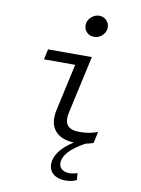

<svg xmlns="http://www.w3.org/2000/svg" viewBox="-102 -796 804 1096"><g transform="rotate(10 300.0 -248.0)"><path d="M373 -604Q348 -604 331.5 -620.5Q315 -637 315 -661Q315 -679 324.5 -694Q334 -709 350 -718.5Q366 -728 384 -728Q408 -728 425 -711Q442 -694 442 -670Q442 -653 432.5 -637.5Q423 -622 407.5 -613Q392 -604 373 -604ZM354 232Q311 232 285 210.5Q259 189 259 154Q259 116 285.5 80Q312 44 365 10Q291 8 255 -35Q219 -78 236 -156L296 -428H115L128 -488H382L308 -153Q297 -102 316.5 -78.5Q336 -55 385 -55Q411 -55 435 -58.5Q459 -62 491 -73L477 -7Q465 -3 454 0Q443 3 432 5Q370 39 340 72Q310 105 310 139Q310 161 327 174Q344 187 370 187Q381 187 393.5 184.5Q406 182 416 178L420 218Q407 225 389.5 228.5Q372 232 354 232Z"/></g></svg>

Font: Red Hat Mono
Style: Italic
Weight: 300
Italic angle: -12°
Monospace: yes
Designer: Pentagram, MCKL
Foundry: Pentagram, MCKL
Version: Version 1.023